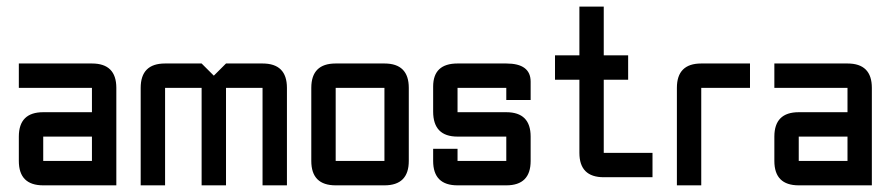

<svg xmlns="http://www.w3.org/2000/svg" viewBox="-20 -618 2677 577"><path d="M329.6 -61H109.9Q36.6 -61 36.6 -134.3V-207.5Q36.6 -280.8 109.9 -280.8H256.3V-354H36.6V-427.2H256.3Q329.6 -427.2 329.6 -354ZM109.9 -134.3H256.3V-207.5H109.9Z M585.9 -354H476.1V-61H402.8V-354Q402.8 -427.2 476.1 -427.2H585.9L622.6 -390.6L659.2 -427.2H769Q842.3 -427.2 842.3 -354V-61H769V-354H659.2V-61H585.9Z M1135.3 -61H988.8Q915.5 -61 915.5 -134.3V-354Q915.5 -427.2 988.8 -427.2H1135.3Q1208.5 -427.2 1208.5 -354V-134.3Q1208.5 -61 1135.3 -61ZM1135.3 -134.3V-354H988.8V-134.3Z M1281.7 -170.9H1355V-134.3H1501.5V-207.5H1355Q1281.7 -207.5 1281.7 -282.7V-357.9Q1281.7 -427.2 1355 -427.2H1501.5Q1574.7 -427.2 1574.7 -372.6V-317.4H1501.5V-354H1355V-280.8H1501.5Q1574.7 -280.8 1574.7 -207.5V-134.3Q1574.7 -61 1501.5 -61H1355Q1281.7 -61 1281.7 -134.3Z M1794.4 -85.4Q1721.2 -85.4 1721.2 -158.7V-378.4H1647.9V-451.7H1721.2V-598.1H1794.4V-451.7H1867.7V-378.4H1794.4V-158.7H1940.9V-85.4Z M2087.4 -427.2H2233.9V-354H2087.4V-61H2014.2V-354Q2014.2 -427.2 2087.4 -427.2Z M2600.1 -61H2380.4Q2307.1 -61 2307.1 -134.3V-207.5Q2307.1 -280.8 2380.4 -280.8H2526.9V-354H2307.1V-427.2H2526.9Q2600.1 -427.2 2600.1 -354ZM2380.4 -134.3H2526.9V-207.5H2380.4Z"/></svg>

Font: BabelStone Khitan Seals
Style: Regular
Weight: 400
Designer: Andrew West
Foundry: BabelStone
Version: Version 1.004